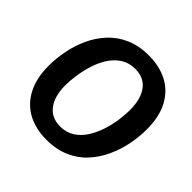

<svg xmlns="http://www.w3.org/2000/svg" viewBox="-174 -815 981 981"><g transform="rotate(45 316.0 -324.5)"><path d="M295 12.5Q217.5 12.5 159.6 -18.3Q101.7 -49.2 68.8 -110.8Q35.8 -172.5 35.8 -263.3Q35.8 -315.8 46.7 -371.7Q57.5 -427.5 81.2 -479.6Q105 -531.7 142.9 -572.9Q180.8 -614.2 235 -638.3Q289.2 -662.5 361.7 -662.5Q439.2 -662.5 497.5 -631.7Q555.8 -600.8 588.3 -539.6Q620.8 -478.3 620.8 -387.5Q620.8 -334.2 609.6 -277.9Q598.3 -221.7 574.6 -170Q550.8 -118.3 513.3 -77.1Q475.8 -35.8 421.2 -11.7Q366.7 12.5 295 12.5ZM296.7 -85Q340.8 -85 373.8 -106.2Q406.7 -127.5 428.8 -162.1Q450.8 -196.7 464.6 -238.3Q478.3 -280 484.2 -321.7Q490 -363.3 490 -396.7Q490 -476.7 456.7 -520.8Q423.3 -565 360.8 -565Q316.7 -565 283.8 -544.2Q250.8 -523.3 228.3 -488.8Q205.8 -454.2 192.5 -412.5Q179.2 -370.8 172.9 -329.2Q166.7 -287.5 166.7 -253.3Q166.7 -174.2 200.4 -129.6Q234.2 -85 296.7 -85Z"/></g></svg>

Font: Familjen Grotesk SemiBold
Style: Italic
Weight: 600
Italic angle: -9.46201°
Designer: Anders Wikstroem, Jonas Baeckman, Matilda Gysing, Kristian Moeller
Foundry: Familjen STHLM AB
Version: Version 2.002